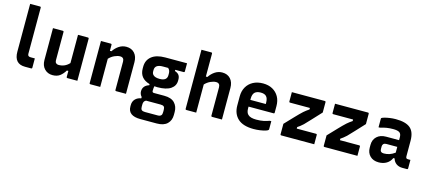

<svg xmlns="http://www.w3.org/2000/svg" viewBox="-68 -1410 5176 2319"><g transform="rotate(15 2520.0 -250.0)"><path d="M309 -11Q309 0 298 0H220Q84 0 84 -152V-750H208Q219 -750 219 -739V-164Q219 -145 227 -137Q236 -128 257 -128H309Z M550 -538Q561 -538 561 -527V-172Q561 -150 573 -138Q585 -126 605 -126Q644 -126 677 -140Q710 -154 739 -185V-538H864Q875 -538 875 -527V0H750Q739 0 739 -11V-87H721Q693 -41 657.5 -14.5Q622 12 566 12Q505 12 465.5 -29Q426 -70 426 -139V-538Z M1161 0H1037Q1026 0 1026 -11V-538H1150Q1161 -538 1161 -527V-451H1180Q1209 -495 1250.5 -522.5Q1292 -550 1342 -550Q1407 -550 1445 -508Q1483 -466 1483 -394V0H1359Q1348 0 1348 -11V-366Q1348 -419 1298 -419Q1268 -419 1230 -402Q1192 -385 1161 -352Z M1650 -77Q1650 -111 1669 -135.5Q1688 -160 1728 -173V-187Q1599 -223 1599 -348V-370Q1599 -452 1658 -499.5Q1717 -547 1828 -547H2100V-445Q2100 -434 2089 -434H1983V-419Q2018 -408 2034 -386.5Q2050 -365 2050 -331V-316Q2050 -251 1994.5 -213Q1939 -175 1828 -175Q1808 -175 1790 -177Q1785 -149 1785 -118Q1785 -97 1807 -97H1936Q2024 -97 2066 -53Q2108 -9 2108 60V97Q2108 166 2064.5 208Q2021 250 1934 250H1730Q1574 250 1574 134V116Q1574 71 1602 41.5Q1630 12 1676 5V-12Q1664 -25 1657 -41.5Q1650 -58 1650 -77ZM1828 -279Q1920 -279 1920 -350V-371Q1920 -390 1914.5 -405Q1909 -420 1894 -434H1828Q1730 -434 1730 -364V-347Q1730 -319 1747 -303Q1771 -279 1828 -279ZM1762 153H1920Q1948 153 1961 140Q1969 133 1971.5 121.5Q1974 110 1974 96V69Q1974 40 1962 28.5Q1950 17 1920 17H1740Q1739 17 1738 17Q1720 26 1713.5 40Q1707 54 1707 73V104Q1707 130 1719.5 141.5Q1732 153 1762 153Z M2237 0Q2226 0 2226 -11V-750H2350Q2361 -750 2361 -739V-451H2380Q2409 -495 2450.5 -522.5Q2492 -550 2542 -550Q2607 -550 2645 -508Q2683 -466 2683 -394V0H2559Q2548 0 2548 -11V-366Q2548 -419 2498 -419Q2468 -419 2430 -402Q2392 -385 2361 -352V0Z M3052 -550Q3120 -550 3170.5 -522Q3221 -494 3249 -444Q3277 -394 3277 -327V-244Q3277 -234 3267 -234H2953V-210Q2953 -160 2978 -136Q2994 -120 3020.5 -113Q3047 -106 3082 -106Q3135 -106 3173 -114Q3211 -122 3245 -135H3264V-32Q3264 -28 3260 -24Q3252 -15 3224 -7Q3196 1 3158 6.5Q3120 12 3081 12Q2948 12 2883 -48Q2818 -108 2818 -212V-326Q2818 -393 2847 -443.5Q2876 -494 2928.5 -522Q2981 -550 3052 -550ZM3052 -436Q3003 -436 2978 -412Q2953 -388 2953 -332V-318H3146V-332Q3146 -390 3121 -414Q3099 -436 3052 -436Z M3413 -538H3826Q3837 -538 3837 -527V-397Q3774 -329 3730 -282Q3686 -235 3654 -202Q3632 -182 3616.5 -170Q3601 -158 3584 -147V-128H3826Q3837 -128 3837 -117V0H3424Q3413 0 3413 -11V-142Q3478 -210 3523.5 -258Q3569 -306 3607 -341Q3624 -355 3639.5 -367.5Q3655 -380 3673 -391V-410H3424Q3413 -410 3413 -421Z M3953 -538H4366Q4377 -538 4377 -527V-397Q4314 -329 4270 -282Q4226 -235 4194 -202Q4172 -182 4156.5 -170Q4141 -158 4124 -147V-128H4366Q4377 -128 4377 -117V0H3964Q3953 0 3953 -11V-142Q4018 -210 4063.5 -258Q4109 -306 4147 -341Q4164 -355 4179.5 -367.5Q4195 -380 4213 -391V-410H3964Q3953 -410 3953 -421Z M4950 -341V-148Q4950 -131 4957 -124Q4963 -118 4978 -118H5008V-11Q5008 0 4997 0H4938Q4893 0 4861.5 -23Q4830 -46 4819 -86H4803Q4783 -40 4741.5 -15Q4700 10 4644 10Q4575 10 4535 -30Q4495 -70 4495 -134V-169Q4495 -234 4537.5 -273.5Q4580 -313 4652 -313H4814V-348Q4814 -392 4790.5 -408Q4767 -424 4711 -424Q4668 -424 4630.5 -418Q4593 -412 4553 -399H4534V-506Q4534 -512 4537 -515Q4543 -521 4570.5 -529Q4598 -537 4636 -542.5Q4674 -548 4711 -548Q4836 -548 4893 -500Q4950 -452 4950 -341ZM4630 -152Q4630 -110 4677 -110Q4713 -110 4746.5 -121Q4780 -132 4814 -157V-229H4677Q4654 -229 4642 -217Q4630 -205 4630 -187Z"/></g></svg>

Font: Recursive Sn Lnr St
Style: Bold
Weight: 700
Version: Version 1.079;hotconv 1.0.112;makeotfexe 2.5.65598; ttfautoh